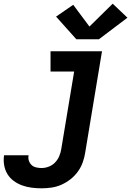

<svg xmlns="http://www.w3.org/2000/svg" viewBox="-92 -808 712 1041"><path d="M133 213Q106 213 79 209.5Q52 206 27.5 197Q3 188 -17.5 173Q-38 158 -51.5 136Q-65 114 -69.5 87.5Q-74 61 -70 34Q-70 34 -69.5 34Q-69 34 -69 34H63Q63 34 63 34Q63 34 63 34Q60 49 64.5 63Q69 77 79 86.5Q89 96 103.5 99.5Q118 103 133 103Q153 103 172.5 95.5Q192 88 206.5 73Q221 58 229 39Q237 20 240 1L310 -420H182V-530H461L370 19Q366 46 356.5 72.5Q347 99 330 122.5Q313 146 290 164Q267 182 241 193.5Q215 205 187.5 209Q160 213 133 213ZM322 -595 212 -718 305 -782 393 -664 519 -788 599 -712 444 -595Z"/></svg>

Font: Iosevka Slab XBdEx
Style: Italic
Weight: 800
Width: 7
Italic angle: -9°
Monospace: yes
Designer: Belleve Invis
Foundry: Belleve Invis
Version: Version 11.1.1; ttfautohint (v1.8.3)